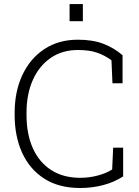

<svg xmlns="http://www.w3.org/2000/svg" viewBox="-20 -917 685 947"><path d="M375.5 10.3Q270 10.3 198 -36.1Q126 -82.5 89.1 -163.8Q52.2 -245.1 52.2 -350.6V-359.9Q52.2 -465.8 90.6 -547.4Q128.9 -628.9 199 -675Q269 -721.2 364.3 -721.2Q438 -721.2 490.7 -700.7Q543.5 -680.2 584.5 -644.5V-506.3H534.7L529.8 -619.6Q497.6 -643.6 459.5 -657Q421.4 -670.4 364.3 -670.4Q286.6 -670.4 229.7 -631.1Q172.9 -591.8 141.8 -522.2Q110.8 -452.6 110.8 -360.8V-350.6Q110.8 -255.4 142.1 -185.8Q173.3 -116.2 232.7 -78.1Q292 -40 376 -40Q420.4 -40 462.4 -51.3Q504.4 -62.5 533.2 -81.1L538.1 -188.5H587.4V-46.9Q543.9 -18.6 489.5 -4.2Q435.1 10.3 375.5 10.3ZM323.2 -812.5V-897H388.7V-812.5Z"/></svg>

Font: Roboto Slab Light
Style: Regular
Weight: 300
Designer: Google
Version: Version 2.000; ttfautohint (v1.8.1.43-b0c9)